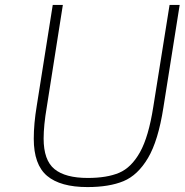

<svg xmlns="http://www.w3.org/2000/svg" viewBox="-20 -753 749 779"><path d="M117 -190Q117 -251 129 -323L194 -733H235L170 -320Q157 -244 157 -191Q157 -103 201 -67Q245 -31 336 -31Q414 -31 463.5 -52Q513 -73 548 -135.5Q583 -198 602 -320L668 -733H709L643 -317Q622 -182 580.5 -112Q539 -42 481 -18Q423 6 335 6Q225 6 171 -39.5Q117 -85 117 -190Z"/></svg>

Font: Exo ExtraLight
Style: Italic
Weight: 275
Italic angle: -9°
Designer: Natanael Gama
Foundry: Natanael Gama
Version: Version 1.500; ttfautohint (v1.6)